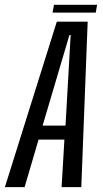

<svg xmlns="http://www.w3.org/2000/svg" viewBox="-55 -764 421 784"><path d="M-35 0 177 -675.5H303L277 0H196.5L208 -194H102.5L45.5 0ZM119 -251H212.5L233.5 -621H228.5ZM159.5 -712.5 165.5 -744.5H341.5L336 -712.5Z"/></svg>

Font: Anybody Condensed Regular
Style: Italic
Weight: 400
Width: 3
Italic angle: -10°
Designer: Tyler Finck
Foundry: Etcetera Type Company
Version: Version 1.010; ttfautohint (v1.8.3) -l 8 -r 50 -G 200 -x 14 